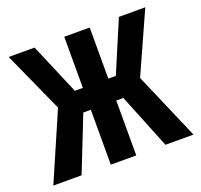

<svg xmlns="http://www.w3.org/2000/svg" viewBox="-100 -655 800 766"><g transform="rotate(-20 299.5 -271.5)"><path d="M2 0 126 -286 10 -543H120L212 -326H246V-543H354V-326H386L478 -543H590L474 -285L597 0H478L384 -233H354V0H246V-233H214L122 0Z"/></g></svg>

Font: Noto Sans ExtraCondensed SemiBold
Style: Regular
Weight: 600
Width: 2
Designer: Monotype Design Team
Foundry: Monotype Imaging Inc.
Version: Version 2.013; ttfautohint (v1.8.4.7-5d5b)